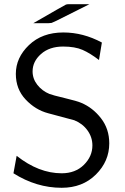

<svg xmlns="http://www.w3.org/2000/svg" viewBox="-20 -870 595 912"><path d="M43.9 -46.9 59.1 -129.9Q164.1 -46.9 272.9 -46.9Q337.9 -46.9 378.4 -86.9Q418.9 -127 418.9 -179.2Q418.9 -218.3 395.5 -250.7Q372.1 -283.2 333 -298.8Q331.1 -299.8 209 -332Q147.9 -348.1 101.6 -397.5Q55.2 -446.8 55.2 -519Q55.2 -596.2 117.7 -656Q180.2 -715.8 280.8 -715.8Q375 -715.8 463.9 -668L450.2 -585Q408.2 -617.2 372.1 -633.1Q335.9 -648.9 279.8 -648.9Q214.8 -648.9 174.8 -613.5Q134.8 -578.1 134.8 -530.8Q134.8 -495.6 157.5 -466.8Q180.2 -438 214.8 -423.8Q229 -418 287.6 -404.1Q346.2 -390.1 365.2 -381.8Q420.4 -358.9 459.7 -308.3Q499 -257.8 499 -189Q499 -104 435.5 -41Q372.1 22 272.9 22Q152.8 22 43.9 -46.9ZM138.2 -759.8Q287.1 -845.7 293 -848.1Q297.9 -850.1 307.1 -850.1H404.8L247.1 -771L225.1 -761.2L210 -759.8Z"/></svg>

Font: CMU Sans Serif
Style: Medium
Weight: 500
Version: Version 0.7.0